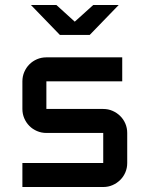

<svg xmlns="http://www.w3.org/2000/svg" viewBox="-20 -750 600 770"><path d="M394 -96.2V-216.8H166Q146 -216.8 128.4 -224.4Q110.8 -231.9 97.9 -244.9Q85 -257.8 77.4 -275.4Q69.8 -293 69.8 -313V-423.8Q69.8 -443.8 77.4 -461.4Q85 -479 97.9 -491.9Q110.8 -504.9 128.4 -512.5Q146 -520 166 -520H470.2V-423.8H166V-313H394Q414.1 -313 431.4 -305.4Q448.7 -297.9 461.9 -284.9Q475.1 -272 482.7 -254.4Q490.2 -236.8 490.2 -216.8V-96.2Q490.2 -76.2 482.7 -58.6Q475.1 -41 461.9 -28.1Q448.7 -15.1 431.4 -7.6Q414.1 0 394 0H69.8V-96.2ZM104 -730H206.1L279.8 -663.1L354 -730H456.1L339.8 -609.9H220.2Z"/></svg>

Font: Aldrich [RUS by Daymarius]
Style: Regular
Weight: 400
Designer: Matthew Desmond
Foundry: Matthew Desmond
Version: Version 1.002 August 24, 2018